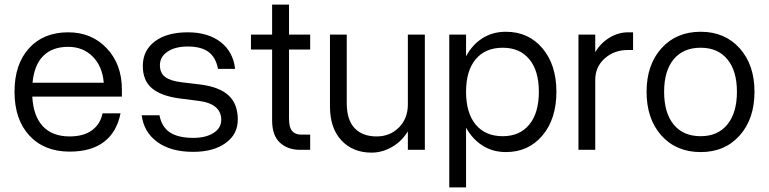

<svg xmlns="http://www.w3.org/2000/svg" viewBox="-20 -650 3336 833"><path d="M43 -252Q43 -371.1 105.7 -440.4Q168.5 -509.8 275.9 -509.8Q377.9 -509.8 443.4 -440.2Q508.8 -370.6 508.8 -262.2V-231H120.1Q124.5 -146.5 165.8 -102.3Q207 -58.1 282.2 -58.1Q342.3 -58.1 378.9 -84.7Q415.5 -111.3 424.8 -158.2H502.9Q486.8 -77.1 431.4 -34.7Q376 7.8 282.2 7.8Q171.9 7.8 107.4 -62Q43 -131.8 43 -252ZM275.9 -446.8Q207 -446.8 167.7 -407.5Q128.4 -368.2 121.1 -291H430.2Q424.3 -362.3 382.3 -404.5Q340.3 -446.8 275.9 -446.8Z M837.9 -212.9 757.8 -223.1Q678.2 -233.9 638.9 -267.3Q599.6 -300.8 599.6 -363.8Q599.6 -431.2 651.9 -470.5Q704.1 -509.8 794.9 -509.8Q882.8 -509.8 937.3 -467.5Q991.7 -425.3 1000 -351.1H925.8Q916.5 -400.9 884.8 -424.6Q853 -448.2 794.9 -448.2Q740.2 -448.2 707 -426Q673.8 -403.8 673.8 -367.2Q673.8 -333 696.8 -315.9Q719.7 -298.8 768.6 -293L850.6 -283.2Q932.6 -272.5 972.2 -235.6Q1011.7 -198.7 1011.7 -130.9Q1011.7 -67.4 958.7 -29.3Q905.8 8.8 817.9 8.8Q721.2 8.8 662.6 -33.9Q604 -76.7 594.7 -149.9H671.9Q681.2 -99.6 717 -75.7Q752.9 -51.8 818.8 -51.8Q873 -51.8 906.5 -73.2Q939.9 -94.7 939.9 -129.9Q939.9 -201.2 837.9 -212.9Z M1325.7 -65.9V0H1280.8Q1228.5 0 1194.6 -31Q1160.6 -62 1160.6 -127.9V-435.1H1068.8V-500H1160.6V-629.9H1233.9V-500H1325.7V-435.1H1233.9V-137.2Q1233.9 -97.2 1247.6 -81.5Q1261.2 -65.9 1286.6 -65.9Z M1484.4 -203.1Q1484.4 -129.4 1518.6 -93.8Q1552.7 -58.1 1614.3 -58.1Q1672.4 -58.1 1710.9 -97.2Q1749.5 -136.2 1749.5 -196.8V-500H1823.2V0H1749.5V-80.1Q1723.1 -36.6 1680.4 -12.2Q1637.7 12.2 1592.3 12.2Q1511.2 12.2 1461.4 -40.8Q1411.6 -93.8 1411.6 -188V-500H1484.4Z M1929.2 -500H2002V-405.8Q2029.3 -456.5 2073.5 -484.4Q2117.7 -512.2 2174.8 -512.2Q2272.9 -512.2 2333.5 -440.4Q2394 -368.7 2394 -252Q2394 -134.3 2333.5 -62.3Q2272.9 9.8 2174.8 9.8Q2118.2 9.8 2074 -18.1Q2029.8 -45.9 2002 -96.2V163.1H1929.2ZM2317.9 -252Q2317.9 -342.8 2276.6 -392.8Q2235.4 -442.9 2161.1 -442.9Q2085.4 -442.9 2043.7 -392.8Q2002 -342.8 2002 -252Q2002 -160.2 2043.7 -109.6Q2085.4 -59.1 2161.1 -59.1Q2235.4 -59.1 2276.6 -109.9Q2317.9 -160.6 2317.9 -252Z M2489.7 -500H2562.5V-423.8Q2586.9 -464.4 2625.2 -487.1Q2663.6 -509.8 2703.6 -509.8H2726.6V-433.1H2704.6Q2644.5 -433.1 2603.5 -396.5Q2562.5 -359.9 2562.5 -303.2V0H2489.7Z M2785.2 -252Q2785.2 -368.7 2849.6 -440.4Q2914.1 -512.2 3020 -512.2Q3125 -512.2 3189.2 -440.4Q3253.4 -368.7 3253.4 -252Q3253.4 -134.3 3189.2 -62.3Q3125 9.8 3020 9.8Q2914.1 9.8 2849.6 -62Q2785.2 -133.8 2785.2 -252ZM3177.2 -252Q3177.2 -342.8 3135.7 -392.8Q3094.2 -442.9 3020 -442.9Q2944.3 -442.9 2902.8 -392.8Q2861.3 -342.8 2861.3 -252Q2861.3 -160.2 2902.8 -109.6Q2944.3 -59.1 3020 -59.1Q3094.2 -59.1 3135.7 -109.9Q3177.2 -160.6 3177.2 -252Z"/></svg>

Font: Overused Grotesk
Style: Regular
Weight: 400
Version: Version 0.002